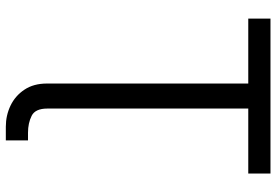

<svg xmlns="http://www.w3.org/2000/svg" viewBox="-168 -599 972 676"><g transform="rotate(90 318.0 -261.0)"><path d="M590.9 -727.3V-649.1H362.2V58.2Q362.2 100.9 387.8 113.6Q413.4 126.4 447.4 126.4H474.4V204.5H426.1Q386.4 204.5 351.7 187.9Q317.1 171.2 295.6 138.8Q274.1 106.5 274.1 59.7V-649.1H45.5V-727.3Z"/></g></svg>

Font: Inter UI
Style: Regular
Weight: 400
Designer: Rasmus Andersson
Foundry: rsms
Version: Version 2.2